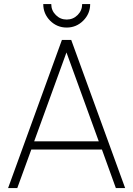

<svg xmlns="http://www.w3.org/2000/svg" viewBox="-20 -952 674 972"><path d="M199 -931.5H239.5Q239.5 -899 262.5 -876Q285.5 -853 317.5 -853Q350 -853 373 -876Q396 -899 396 -931.5H436.5Q436.5 -882.5 401.5 -847.5Q366.5 -812.5 317.5 -812.5Q268.5 -812.5 233.5 -847.5Q199 -882.5 199 -931.5ZM496 -195H138.5L67.5 0H21L293.5 -750H340.5L613.5 0H566.5ZM480 -236.5 316.5 -686.5 153 -236.5Z"/></svg>

Font: Russisch Sans ExtraLight
Style: Regular
Weight: 200
Width: 4
Designer: Michael Sharanda (font) & Cristiano Sobral (main changes)
Foundry: Michael Sharanda
Version: Version 2.00;September 8, 2020;FontCreator 13.0.0.2681 64-bi